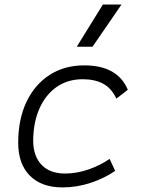

<svg xmlns="http://www.w3.org/2000/svg" viewBox="-20 -815 626 845"><path d="M266.1 -51.3Q316.9 -51.3 368.4 -68.8Q419.9 -86.4 462.4 -115.7L486.8 -63Q439.5 -30.3 378.9 -10.3Q318.4 9.8 254.9 9.8Q162.6 9.8 111.3 -42Q60.1 -93.8 60.1 -186.5Q60.1 -289.6 96.2 -366Q132.3 -442.4 197.8 -484.9Q263.2 -527.3 351.1 -527.3Q497.6 -527.3 542.5 -419.9L492.2 -380.9Q470.7 -426.8 434.1 -446.5Q397.5 -466.3 343.8 -466.3Q278.3 -466.3 229.5 -432.4Q180.7 -398.4 153.6 -337.4Q126.5 -276.4 126 -194.3Q127 -126.5 163.6 -88.9Q200.2 -51.3 266.1 -51.3ZM317.9 -609.4 432.6 -794.9H514.6L387.2 -609.4Z"/></svg>

Font: Cascadia Code PL Light
Style: Italic
Weight: 300
Italic angle: -10°
Monospace: yes
Designer: Aaron Bell
Foundry: Saja Typeworks
Version: Version 2404.023; ttfautohint (v1.8.4)